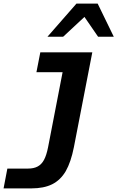

<svg xmlns="http://www.w3.org/2000/svg" viewBox="-31 -837 653 1064"><path d="M392.6 -816.9H510.3L599.6 -633.3H512.7L437 -743.2L318.8 -633.3H231.9ZM9.8 97.2H124Q156.7 97.2 178.2 85.4Q199.7 73.7 213.1 48.6Q226.6 23.4 235.4 -21L315.9 -437H170.9L192.4 -546.9H480.5L378.4 -21Q362.3 60.5 333.5 111.3Q304.2 161.1 258.1 184.1Q211.9 207 143.1 207H-11.2Z"/></svg>

Font: Hack
Style: Bold Italic
Weight: 700
Italic angle: -11°
Monospace: yes
Designer: Christopher Simpkins
Foundry: Christopher Simpkins
Version: Version 2.017; ttfautohint (v1.4.1) -l 4 -r 80 -G 350 -x 0 -